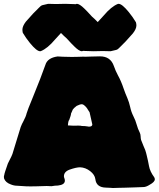

<svg xmlns="http://www.w3.org/2000/svg" viewBox="-20 -945 816 987"><path d="M560.5 21.5Q554.2 21.5 546.9 20.5Q536.6 19.5 524.9 19.5Q475.1 18.6 470.2 -23.9Q467.3 -46.9 443.4 -65.4Q419.4 -84 391.6 -85Q372.1 -85 338.4 -73.2Q308.6 -62.5 308.6 -38.6Q308.6 -35.6 309.6 -32.7Q313.5 -23.4 313.5 -16.6Q313.5 4.9 277.8 8.8Q262.2 8.8 245.1 12.2Q232.4 11.2 220.2 11.2Q200.7 11.2 168.5 12.7L136.7 13.2Q119.6 13.2 113.3 12.7Q77.1 9.8 67.4 9.8Q51.8 9.8 35.2 2.9Q8.3 -6.8 1 -27.3Q0 -31.2 0 -35.2Q0 -40.5 2 -45.9Q2 -52.7 20.5 -104.5Q25.4 -115.7 31.2 -126Q38.6 -139.6 43.9 -153.3Q54.7 -187 64.5 -220.7Q74.7 -256.3 86.4 -292Q92.3 -307.6 100.6 -322.3Q113.3 -346.2 116.7 -361.8Q120.1 -375.5 149.4 -446.3Q191.4 -548.8 213.4 -611.8Q224.1 -647.5 275.9 -654.8Q284.7 -654.8 304.2 -653.3L349.1 -652.3L377.9 -652.8Q387.2 -652.8 395.3 -653.3Q403.3 -653.8 408.2 -653.8L418 -653.3Q424.3 -653.3 449.7 -654.3Q475.1 -655.3 494.1 -655.3Q548.3 -655.3 565.4 -605.5Q573.7 -581.1 586.4 -557.6Q602.5 -528.8 616.2 -487.8Q624.5 -463.9 634.8 -440.4Q644 -418.5 648.9 -396Q654.3 -370.1 665.5 -348.1Q676.8 -326.2 682.6 -304.4Q688.5 -282.7 698.7 -262.7Q702.6 -254.4 702.9 -244.1Q703.1 -233.9 705.1 -226.1Q710.9 -210 717.8 -194.3Q728.5 -171.4 731 -159.2Q731.4 -154.8 733.9 -147.5Q741.2 -118.2 746.1 -90.8Q751 -63.5 772.9 -33.7Q775.9 -28.3 775.9 -23.4Q775.9 -9.8 750 4.4Q731 16.6 717.3 16.6Q707.5 16.6 672.4 18.3Q637.2 20 618.2 20Q602.1 20 592.3 20.5Q573.7 21.5 560.5 21.5ZM437 -293.9Q454.6 -293.9 454.6 -305.7Q454.6 -308.6 453.6 -309.6L440.4 -368.2L432.6 -379.9Q424.3 -395.5 410.2 -405.8Q404.8 -409.2 400.4 -409.2Q391.6 -409.2 374.5 -400.9Q371.1 -397.5 367.7 -395.5Q366.7 -394.5 365.7 -393.3Q364.7 -392.1 362.8 -391.6Q352.1 -380.9 352.1 -376.5L345.2 -361.3Q345.2 -353 335.9 -328.6Q330.6 -324.2 329.1 -300.3Q344.2 -298.8 358.9 -298.8L381.8 -299.3Q394.5 -299.3 400.9 -297.4Q417 -297.4 431.6 -294.9Q433.6 -293.9 437 -293.9ZM407.7 -683.6Q403.3 -681.6 399.4 -681.6Q385.7 -683.1 363.3 -705.1Q350.1 -717.3 322.8 -747.6Q309.1 -759.3 293.5 -775.4Q263.7 -743.7 262.7 -741.7Q224.1 -695.8 189.9 -682.1L186 -681.6Q168.5 -681.6 133.8 -724.1Q113.8 -748.5 97.2 -776.4Q95.2 -785.2 95.2 -792.5Q95.2 -810.5 112.8 -833.5Q153.3 -880.4 179.7 -904.8Q189.5 -916 198.2 -918.5Q207 -920.9 227.5 -925.3L267.6 -924.3Q289.1 -925.3 315.4 -925.3L362.8 -923.8Q365.7 -923.8 368.2 -923.3Q372.6 -925.3 376.5 -925.3Q390.1 -923.8 412.6 -901.9Q425.8 -889.6 453.1 -859.4Q466.8 -847.7 482.4 -831.5Q512.2 -863.3 513.2 -865.2Q551.8 -911.1 585.9 -924.8L589.8 -925.3Q607.4 -925.3 642.1 -882.8Q662.1 -858.4 678.7 -830.6Q681.2 -821.8 681.2 -814.5Q681.2 -796.4 663.1 -773.4Q622.6 -726.6 596.2 -702.1Q586.4 -690.9 577.6 -688.5Q568.8 -686 548.3 -681.6L508.3 -682.6Q486.8 -681.6 460.4 -681.6L413.1 -683.1Q410.2 -683.1 407.7 -683.6Z"/></svg>

Font: Kaph
Style: Regular
Weight: 400
Designer: GGBotNet
Foundry: f0n7.com
Version: 1.10